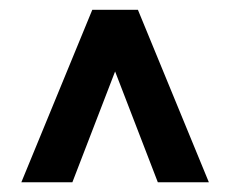

<svg xmlns="http://www.w3.org/2000/svg" viewBox="-20 -731 474 395"><path d="M304.7 -356 216.8 -584 128.9 -356H23.9L169.9 -710.9H263.7L409.7 -356Z"/></svg>

Font: Vazirmatn UI FD SemiBold
Style: Regular
Weight: 600
Designer: Saber Rastikerdar
Foundry: Saber Rastikerdar
Version: Version 33.003